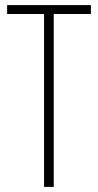

<svg xmlns="http://www.w3.org/2000/svg" viewBox="-20 -734 385 754"><path d="M191 0H153V-679H8V-714H337V-679H191Z"/></svg>

Font: Noto Sans Malayalam ExtraCondensed ExtraLight
Style: Regular
Weight: 200
Width: 2
Designer: Jelle Bosma - Monotype Design Team
Foundry: Monotype Imaging Inc.
Version: Version 2.104; ttfautohint (v1.8.4.7-5d5b)